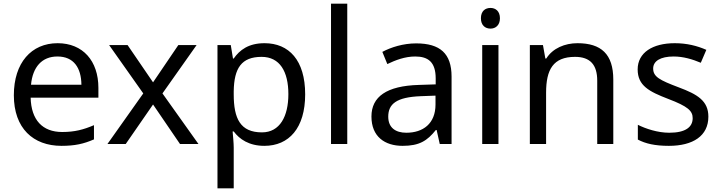

<svg xmlns="http://www.w3.org/2000/svg" viewBox="-20 -780 3902 1040"><path d="M292 -546C150 -546 55 -440 55 -264C55 -85 160 10 313 10C386 10 434 -1 489 -25V-102C433 -78 385 -65 317 -65C210 -65 149 -130 146 -251H513V-304C513 -450 429 -546 292 -546ZM291 -474C380 -474 420 -412 421 -321H148C157 -417 207 -474 291 -474Z M756 -274 562 0H661L809 -214L955 0H1055L860 -274L1045 -536H946L809 -334L671 -536H571Z M1413 -546C1326 -546 1278 -509 1246 -463H1242L1230 -536H1158V240H1246V20C1246 -5 1242 -45 1240 -68H1246C1277 -26 1329 10 1412 10C1545 10 1633 -86 1633 -269C1633 -454 1545 -546 1413 -546ZM1397 -472C1496 -472 1542 -392 1542 -270C1542 -150 1496 -63 1399 -63C1282 -63 1246 -137 1246 -269V-286C1248 -411 1288 -472 1397 -472Z M1861 0V-760H1773V0Z M2234 -545C2164 -545 2098 -524 2051 -499L2078 -433C2122 -454 2173 -474 2229 -474C2299 -474 2340 -444 2340 -355V-323L2249 -320C2074 -315 1992 -256 1992 -149C1992 -40 2064 10 2161 10C2251 10 2294 -17 2341 -76H2345L2362 0H2426V-365C2426 -490 2364 -545 2234 -545ZM2260 -259 2339 -262V-214C2339 -110 2271 -61 2181 -61C2123 -61 2083 -88 2083 -148C2083 -216 2126 -254 2260 -259Z M2637 -737C2608 -737 2585 -720 2585 -681C2585 -643 2608 -625 2637 -625C2664 -625 2688 -643 2688 -681C2688 -720 2664 -737 2637 -737ZM2680 -536H2592V0H2680Z M3108 -546C3040 -546 2974 -519 2939 -463H2934L2921 -536H2850V0H2938V-278C2938 -403 2976 -472 3095 -472C3177 -472 3215 -429 3215 -343V0H3302V-349C3302 -487 3236 -546 3108 -546Z M3817 -148C3817 -234 3758 -269 3656 -307C3553 -346 3518 -364 3518 -409C3518 -449 3557 -474 3629 -474C3681 -474 3731 -459 3776 -440L3806 -510C3756 -532 3700 -546 3635 -546C3515 -546 3434 -495 3434 -404C3434 -316 3496 -284 3600 -244C3705 -204 3732 -180 3732 -140C3732 -92 3694 -61 3605 -61C3542 -61 3477 -83 3435 -104V-24C3476 -2 3528 10 3603 10C3734 10 3817 -44 3817 -148Z"/></svg>

Font: Noto Sans Psalter Pahlavi
Style: Regular
Weight: 400
Designer: Monotype Design Team
Foundry: Monotype Imaging Inc.
Version: Version 2.002